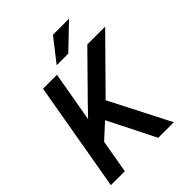

<svg xmlns="http://www.w3.org/2000/svg" viewBox="-247 -1038 1175 1175"><g transform="rotate(-45 340.0 -450.5)"><path d="M274.9 -306.2 177.2 -216.8 139.6 0H19L142.6 -710.9H263.2L206.1 -384.3L280.8 -461.9L525.9 -710.9H680.2L363.8 -390.1L563.5 0H428.7ZM418.9 -901.4H558.1L403.8 -753.4H303.2Z"/></g></svg>

Font: Roboto Medium
Style: Italic
Weight: 500
Italic angle: -12°
Designer: Google
Version: Version 2.134; 2016